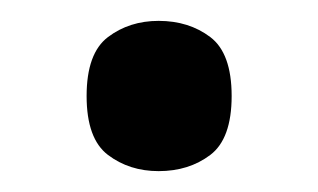

<svg xmlns="http://www.w3.org/2000/svg" viewBox="-20 -448 305 184"><path d="M132 -284Q104 -284 83.5 -299.5Q63 -315 63 -356Q63 -397 83.5 -412.5Q104 -428 132 -428Q161 -428 181.5 -412.5Q202 -397 202 -356Q202 -315 181.5 -299.5Q161 -284 132 -284Z"/></svg>

Font: Noto Naskh Arabic Medium
Style: Regular
Weight: 500
Designer: Monotype Design Team, David Williams, Mohamad Dakak and Nizar Qandah
Foundry: Monotype Imaging Inc.
Version: Version 2.016